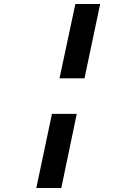

<svg xmlns="http://www.w3.org/2000/svg" viewBox="-20 -758 690 968"><path d="M360 -738H485L406 -363H280ZM242 -184H367L289 190H163Z"/></svg>

Font: Azeret Mono Medium
Style: Italic
Weight: 500
Italic angle: -12°
Designer: Martin Vácha
Foundry: Displaay
Version: Version 1.000; Glyphs 3.0.3, build 3074